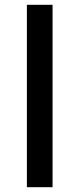

<svg xmlns="http://www.w3.org/2000/svg" viewBox="-20 -780 331 800"><path d="M92 0V-760H199V0Z"/></svg>

Font: RS Noto Sans
Style: Bold
Weight: 700
Designer: Monotype Design Team
Foundry: Monotype Imaging Inc.
Version: Version 3.10